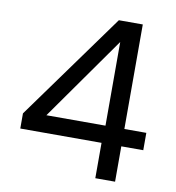

<svg xmlns="http://www.w3.org/2000/svg" viewBox="-81 -788 790 861"><g transform="rotate(10 314.5 -358.0)"><path d="M410 -161C410 -161 410 0 410 0C410 0 500 0 500 0C500 0 500 -161 500 -161C500 -161 600 -161 600 -161C600 -161 600 -240 600 -240C600 -240 500 -240 500 -240C500 -240 500 -716 500 -716C500 -716 391 -716 391 -716C391 -716 40 -230 40 -230C40 -230 40 -161 40 -161C40 -161 410 -161 410 -161ZM414 -240C414 -240 145 -240 145 -240C145 -240 414 -621 414 -621C414 -621 414 -240 414 -240Z"/></g></svg>

Font: Girnar Poppins
Style: Regular
Weight: 500
Designer: Ninad Kale (Devanagari), Jonny Pinhorn (Latin)
Foundry: Indian Type Foundry
Version: ""